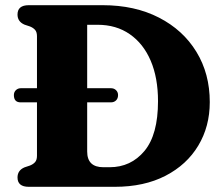

<svg xmlns="http://www.w3.org/2000/svg" viewBox="-20 -720 856 740"><path d="M47.5 -36Q47.5 -63.5 74.5 -75L95.5 -82Q108 -87 115.2 -95.2Q122.5 -103.5 122.5 -119.5V-325.5H59.5Q33.5 -325.5 33.5 -353.5Q33.5 -365 41.2 -372.5Q49 -380 60.5 -380H122.5V-580.5Q122.5 -596.5 115.2 -604.8Q108 -613 95.5 -618L74.5 -625Q47.5 -636.5 47.5 -664Q47.5 -700 91 -700H375.5Q499.5 -700 592.5 -652.2Q685.5 -604.5 737 -520.2Q788.5 -436 788.5 -326.5Q788.5 -232.5 744.2 -158.8Q700 -85 617.8 -42.5Q535.5 0 422.5 0H91Q47.5 0 47.5 -36ZM402.5 -75.5Q484.5 -75.5 536.8 -138.2Q589 -201 589 -330Q589 -420 560.8 -486Q532.5 -552 480.2 -588.2Q428 -624.5 356 -624.5H316V-380H407.5Q419.5 -380 427.2 -372.5Q435 -365 435 -353.5Q435 -340.5 427.2 -333Q419.5 -325.5 407.5 -325.5H316V-136Q316 -75.5 378.5 -75.5Z"/></svg>

Font: Fraunces 9pt S050
Style: Bold
Weight: 700
Version: Version 1.000; ttfautohint (v1.8.3)